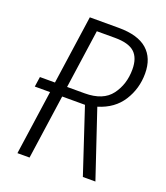

<svg xmlns="http://www.w3.org/2000/svg" viewBox="-128 -774 748 863"><g transform="rotate(20 246.0 -342.5)"><path d="M322 -319 429 0H369L267 -308H158L114 0H56L100 -308H27L34 -356H106L153 -685H291Q383 -685 428 -645.5Q473 -606 473 -532Q473 -460 435.5 -401Q398 -342 322 -319ZM413 -530Q413 -585 384.5 -611Q356 -637 291 -637H204L164 -356H248Q336 -356 374.5 -407.5Q413 -459 413 -530Z"/></g></svg>

Font: Fira Sans Extra Condensed Light
Style: Italic
Weight: 300
Width: 3
Italic angle: -8°
Designer: Carrois Corporate & Edenspiekermann AG
Foundry: Carrois Corporate GbR & Edenspiekermann AG
Version: Version 4.203